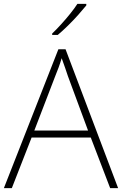

<svg xmlns="http://www.w3.org/2000/svg" viewBox="-20 -970 630 990"><path d="M548 0 448 -261H143L41 0H0L281 -716H318L589 0ZM330 -578Q325 -595 316 -619.5Q307 -644 298 -670Q291 -646 282 -621.5Q273 -597 265 -578L157 -297H434ZM425 -942Q408 -921 383.5 -893.5Q359 -866 331 -838.5Q303 -811 278 -790H249V-797Q270 -817 295 -844.5Q320 -872 342.5 -900Q365 -928 379 -950H425Z"/></svg>

Font: Noto Sans Kannada ExtraLight
Style: Regular
Weight: 200
Designer: Jelle Bosma - Monotype Design Team
Foundry: Monotype Imaging Inc.
Version: Version 2.005; ttfautohint (v1.8.4.7-5d5b)